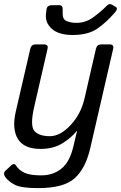

<svg xmlns="http://www.w3.org/2000/svg" viewBox="-27 -734 603 957"><path d="M51.8 -178.7 124 -490.7Q128.9 -512.7 150.9 -512.7H192.9Q214.8 -512.7 210 -490.7L143.6 -202.1Q121.6 -106 144.8 -80.6Q168 -55.2 221.7 -55.2Q273.4 -55.2 325 -110.6Q376.5 -166 394 -242.2L451.2 -490.7Q456.1 -512.7 478 -512.7H520Q542 -512.7 537.1 -490.7L422.9 4.4Q399.9 104.5 345.7 154.1Q291.5 203.6 163.1 203.6Q79.6 203.6 47.9 187.5Q16.1 171.4 0 149.4Q-14.2 129.9 1 116.2L28.3 90.8Q43.9 76.7 52.7 90.8Q67.4 114.3 95.2 127.2Q123 140.1 178.2 140.1Q237.3 140.1 279.1 106.7Q320.8 73.2 338.9 -4.9Q350.1 -54.7 356.9 -80.6H355Q326.2 -44.9 281.7 -18.3Q237.3 8.3 175.3 8.3Q92.3 8.3 62 -41.7Q31.7 -91.8 51.8 -178.7ZM204.6 -686Q207 -708 231.9 -708H269Q286.1 -708 285.6 -686L285.2 -669.4Q284.2 -637.2 305.7 -628.7Q327.1 -620.1 354 -620.1Q400.4 -620.1 438.7 -648.4Q477.1 -676.8 504.9 -705.1Q518.1 -718.8 530.8 -710.9L550.3 -699.2Q563 -691.9 545.9 -671.9Q502 -621.1 456.5 -590.3Q411.1 -559.6 335.4 -559.6Q265.6 -559.6 231.4 -590.3Q197.3 -621.1 202.1 -664.1Z"/></svg>

Font: Istok
Style: Italic
Weight: 500
Italic angle: -13°
Designer: Andrey V. Panov
Foundry: Andrey V. Panov
Version: Version 1.0.3